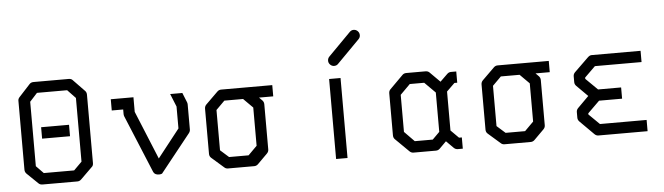

<svg xmlns="http://www.w3.org/2000/svg" viewBox="-45 -895 3533 1021"><g transform="rotate(-5 1722.0 -385.0)"><path d="M119 -494V-150L158 -110H320L363 -153V-493L320 -538H159ZM67 -526 124 -588Q132 -597 146 -597H333Q348 -597 355 -588L415 -526Q423 -518 423 -505V-140Q423 -126 414 -119L353 -59Q344 -50 332 -50H146Q133 -50 125 -58L66 -115Q57 -124 57 -137V-506Q57 -516 67 -526ZM165 -354H314V-293H165Z M929 -470 950 -418Q952 -412 952 -407V-273Q952 -263 945 -254L784 -52Q776.5 -49 768 -49Q745.5 -49 738 -65L610 -374Q608 -380 608 -386V-410H547V-470H668V-392L774 -134L892 -284V-401L864 -470Z M1136 -470H1409V-410H1333L1349 -394Q1358 -385 1358 -372V-131Q1358 -119 1349 -110L1297 -58Q1288 -49 1276 -49H1136Q1124 -49 1116 -57L1052 -113Q1042 -121.5 1042 -135V-376Q1042 -389 1051 -398L1115 -461Q1124 -470 1136 -470ZM1248 -410H1148L1102 -364V-149L1147 -109H1251L1298 -156V-360Z M1716 -573Q1716 -586 1725 -595L1844.5 -716Q1853.5 -725 1865 -725Q1878 -725 1887 -716Q1896 -707 1896 -694Q1896 -682 1887 -673L1767.5 -552Q1759.5 -543 1746 -543Q1734 -543 1725 -552Q1716 -561 1716 -573ZM1713 -476H1774V-49H1713Z M2332 -147 2374 -105H2389V-45H2362Q2350 -45 2341 -54L2303 -92L2267 -56Q2258 -47 2246 -47H2126Q2114 -47 2105 -56L2033 -127Q2025 -135 2025 -148V-372Q2025 -385 2033 -393L2104 -464Q2112 -472 2125 -472H2227Q2240 -472 2248 -464L2302 -410L2341 -448Q2350 -457 2362 -457H2390V-397H2375L2332 -355ZM2272 -145V-355L2215 -412H2138L2085 -359V-161L2138 -107H2234Z M2612 -470H2885V-410H2809L2825 -394Q2834 -385 2834 -372V-131Q2834 -119 2825 -110L2773 -58Q2764 -49 2752 -49H2612Q2600 -49 2592 -57L2528 -113Q2518 -121.5 2518 -135V-376Q2518 -389 2527 -398L2591 -461Q2600 -470 2612 -470ZM2724 -410H2624L2578 -364V-149L2623 -109H2727L2774 -156V-360Z M3376 -52H3114Q3102 -52 3093 -61L3019 -135Q3010 -144 3010 -156V-186Q3010 -198 3019 -207L3078 -266L3019 -325Q3010 -334 3010 -346V-377Q3010 -389 3019 -398L3093 -470Q3104 -481 3114 -481H3376V-421H3127L3070 -365V-358L3133 -296H3256V-236H3133L3070 -174V-168L3127 -112H3376Z"/></g></svg>

Font: IBM 3270 Semi-Condensed
Style: Condensed
Weight: 400
Monospace: yes
Version: Version 2.3.1